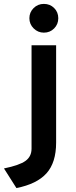

<svg xmlns="http://www.w3.org/2000/svg" viewBox="-81 -741 384 975"><path d="M2.4 214 -60.8 114.4Q18.2 98.1 48.7 75.9Q79.2 53.7 79.2 13.8V-511H204V-17Q204 84.6 155.1 139.1Q106.2 193.5 2.4 214ZM141.8 -575.2Q111.6 -575.2 89.9 -596.8Q68.2 -618.4 68.2 -648.4Q68.2 -678.5 89.6 -699.9Q111 -721.2 141.8 -721.2Q173 -721.2 194 -700.2Q215 -679.3 215 -648.4Q215 -617.8 193.9 -596.5Q172.8 -575.2 141.8 -575.2Z"/></svg>

Font: Overpass
Style: Regular
Weight: 400
Designer: Delve Withrington, Dave Bailey, Thomas Jockin
Foundry: Delve Fonts LLC
Version: Version 4.000